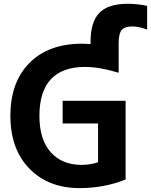

<svg xmlns="http://www.w3.org/2000/svg" viewBox="-20 -969 787 1001"><path d="M452.1 -739.3V-752Q452.1 -854.5 498 -901.9Q543.9 -949.2 645.5 -949.2Q697.3 -949.2 747.1 -938.5V-814.5Q705.1 -831.1 670.9 -831.1Q629.9 -831.1 614.3 -812.5Q598.6 -793.9 598.6 -742.2V-589.8Q498 -620.1 422.9 -620.1Q305.7 -620.1 245.6 -556.2Q185.5 -492.2 185.5 -365.2Q185.5 -241.2 244.6 -175.3Q303.7 -109.4 405.3 -109.4Q450.2 -109.4 491.2 -123V-325.2H306.6V-443.4H634.8V-33.2Q523.4 11.7 394.5 11.7Q232.4 11.7 133.3 -89.8Q34.2 -191.4 34.2 -365.2Q34.2 -541 133.8 -641.1Q233.4 -741.2 408.2 -741.2Q425.8 -741.2 452.1 -739.3Z"/></svg>

Font: Gen Shin Gothic Bold
Style: Bold
Weight: 700
Designer: [Source Han Sans]
Ryoko NISHIZUKA  (kana & ideographs); Paul D. Hunt (Latin, Greek & Cyrillic); Wenlong ZHANG  (bopomofo
Version: Version 1.002.20150607